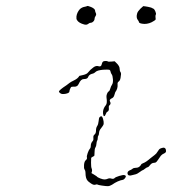

<svg xmlns="http://www.w3.org/2000/svg" viewBox="-20 -647 589 658"><path d="M540 -141Q549 -141 549 -129Q549 -124 542 -121Q535 -118 531 -113Q519 -95 516 -92Q513 -89 508 -89Q500 -89 494 -81Q490 -75 486 -74Q482 -73 476.5 -68.5Q471 -64 469.5 -64Q468 -64 459 -57.5Q450 -51 446 -50Q442 -49 434 -47Q419 -42 417 -52Q416 -59 424 -63Q430 -65 434 -68.5Q438 -72 446 -72Q454 -72 459 -77Q464 -82 464 -83.5Q464 -85 471 -88Q480 -91 496 -105Q503 -111 509.5 -115.5Q516 -120 520.5 -128Q525 -136 529.5 -138Q534 -140 540 -141ZM321 -245Q329 -254 333 -240L335 -231Q336 -223 334.5 -219.5Q333 -216 326 -207Q320 -200 319.5 -192Q319 -184 317 -182Q315 -180 315 -174Q315 -168 313 -165Q311 -162 310.5 -154Q310 -146 307 -141.5Q304 -137 304 -125Q304 -116 303.5 -114Q303 -112 298 -110Q293 -107 292.5 -106Q292 -105 292 -89.5Q292 -74 294 -70Q297 -63 294 -56Q293 -54 294.5 -53Q296 -52 300 -50Q307 -46 311 -43Q314 -39 323.5 -35.5Q333 -32 338 -32Q344 -32 349.5 -34.5Q355 -37 361.5 -35Q368 -33 372 -36Q375 -40 388.5 -44Q402 -48 406 -47Q410 -46 411 -44Q412 -41 408.5 -36.5Q405 -32 402 -31Q384 -28 364 -14Q356 -9 349 -9Q343 -9 329.5 -11Q316 -13 314 -14.5Q312 -16 306.5 -14Q301 -12 291.5 -18.5Q282 -25 280 -28Q273 -36 273 -55Q273 -62 270 -66Q267 -70 268 -82Q269 -94 274 -98Q279 -102 278 -107Q277 -109 278 -113.5Q279 -118 280.5 -122.5Q282 -127 284 -131Q286 -135 287 -136Q291 -140 291 -146Q291 -157 298 -164Q301 -168 300 -175Q299 -182 304 -186Q309 -190 309 -199.5Q309 -209 313 -215Q317 -221 318 -232Q319 -243 321 -245ZM333 -436Q336 -438 342 -438Q348 -438 349.5 -436.5Q351 -435 362 -436L373 -437L382 -428Q390 -419 390 -411.5Q390 -404 393 -400Q396 -396 394 -387Q393 -371 386 -367Q382 -364 383 -357Q384 -343 375 -331Q374 -329 372 -321.5Q370 -314 365 -311Q353 -306 357 -299Q362 -291 354 -285Q352 -282 353 -276Q354 -267 348 -264Q345 -263 342.5 -256Q340 -249 337 -249Q334 -249 333 -259Q332 -274 343 -287Q348 -293 345 -313Q344 -318 346.5 -325Q349 -332 353 -334Q356 -336 358 -343.5Q360 -351 364 -357Q368 -363 367 -375.5Q366 -388 363 -392Q360 -396 359 -401Q358 -407 354 -408Q350 -409 333 -408Q313 -406 307.5 -400.5Q302 -395 295 -394Q285 -391 282 -383Q280 -376 267 -376Q257 -376 250 -360Q245 -348 231 -350Q228 -350 226 -349.5Q224 -349 223.5 -348.5Q223 -348 221 -344Q218 -338 218 -334Q218 -328 204.5 -325.5Q191 -323 186 -328Q182 -331 182 -333Q182 -338 208 -355Q215 -360 218.5 -363Q222 -366 234.5 -372Q247 -378 252 -387Q252 -387 265 -390Q278 -393 282 -399Q289 -408 300 -416Q309 -423 318 -420Q327 -417 329 -428Q330 -433 333 -436ZM461 -617 471 -626 479 -625Q487 -624 498 -621Q505 -618 507 -616.5Q509 -615 512 -609Q516 -600 514 -597Q512 -594 513 -587Q514 -581 513 -579.5Q512 -578 507 -575Q492 -565 475 -565Q456 -566 456 -572Q456 -574 452 -579Q446 -587 450 -601Q452 -608 461 -617ZM278 -626Q280 -628 292 -623Q306 -617 306 -610Q306 -607 308.5 -602Q311 -597 307.5 -592Q304 -587 304 -582Q304 -579 302 -576Q300 -573 297 -571Q294 -569 291 -569Q287 -569 282 -565Q277 -561 269 -563Q250 -568 244 -578Q241 -582 242 -591Q244 -605 254 -616Q261 -622 269 -623.5Q277 -625 278 -626Z"/></svg>

Font: TT2020 Style D
Style: Italic
Weight: 400
Italic angle: -15°
Version: Version 0.2.000